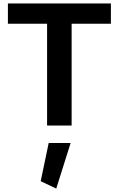

<svg xmlns="http://www.w3.org/2000/svg" viewBox="-20 -729 688 1115"><path d="M262.7 101.6H390.1L306.6 366.2L216.3 323.2ZM396 0H253.4V-591.3H25.9V-709H624V-591.3H396Z"/></svg>

Font: Estedad-FD Bold
Style: Regular
Weight: 700
Designer: Amin Abedi
Version: Version 7.3